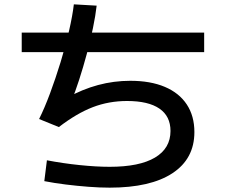

<svg xmlns="http://www.w3.org/2000/svg" viewBox="-20 -823 1040 884"><path d="M485 41Q440 41 387.5 37Q335 33 282.5 26.5Q230 20 184 11L196 -85Q269 -71 346 -63Q423 -55 485 -55Q622 -55 693.5 -97.5Q765 -140 765 -220Q765 -288 714 -323Q663 -358 565 -358Q481 -358 407 -329.5Q333 -301 251 -238L160 -275Q185 -325 210.5 -393.5Q236 -462 259 -537Q282 -612 298 -681.5Q314 -751 320 -803L425 -797Q420 -752 408 -694Q396 -636 379.5 -574.5Q363 -513 344.5 -456Q326 -399 308 -355L289 -373Q359 -412 431.5 -431.5Q504 -451 580 -451Q673 -451 739 -423Q805 -395 840 -342Q875 -289 875 -215Q875 -92 774 -25.5Q673 41 485 41ZM80 -583V-673H920V-583Z"/></svg>

Font: M PLUS 1 Thin Medium
Style: Regular
Weight: 500
Version: Version 1.001